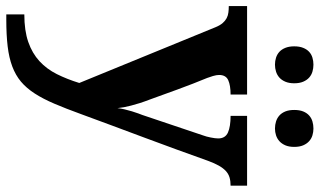

<svg xmlns="http://www.w3.org/2000/svg" viewBox="-226 -564 1030 619"><g transform="rotate(90 289.5 -255.0)"><path d="M579.1 -536.1V-482.9Q564 -482.9 552.5 -479.5Q541 -476.1 531.7 -467.5Q522.5 -459 514.6 -445.1Q506.8 -431.2 499 -410.2Q481.4 -360.4 462.4 -308.6Q443.4 -256.8 424.1 -204.8Q404.8 -152.8 385.5 -101.3Q366.2 -49.8 348.1 0Q330.6 48.3 314.9 85Q299.3 121.6 282 148.4Q264.6 175.3 243.7 192.9Q222.7 210.4 194.8 220.9Q167 231.4 130.1 235.8Q93.3 240.2 43.9 240.2H26.9V182.1Q79.1 182.1 115.7 169.4Q152.3 156.7 177.7 133.3Q203.1 109.9 219.5 77.1Q235.8 44.4 248 4.9L67.9 -435.1Q62 -449.2 54.7 -457.5Q47.4 -465.8 39.1 -470.2Q30.8 -474.6 21 -475.8Q11.2 -477.1 0 -477.1V-536.1H285.2V-482.9Q255.9 -482.9 239 -475.3Q222.2 -467.8 222.2 -445.8Q222.2 -437.5 225.6 -426Q229 -414.6 231.9 -407.2Q240.7 -386.2 250.2 -361.6Q259.8 -336.9 268.8 -312.3Q277.8 -287.6 286.1 -264.6Q294.4 -241.7 300.8 -224.1Q308.1 -205.1 313 -189.7Q317.9 -174.3 321 -161.9Q324.2 -149.4 326.2 -138.9Q328.1 -128.4 329.1 -118.2Q330.1 -128.4 333 -140.9Q335.9 -153.3 339.4 -164.8Q342.8 -176.3 346.2 -185.3Q349.6 -194.3 351.1 -198.2L417 -394Q418.9 -398.9 420.7 -405.5Q422.4 -412.1 423.8 -418.9Q425.3 -425.8 426 -432.1Q426.8 -438.5 426.8 -442.9Q426.8 -465.8 407.7 -474.4Q388.7 -482.9 354 -482.9V-536.1ZM129.9 -688Q129.9 -705.1 134.8 -717Q139.6 -729 147.7 -736.3Q155.8 -743.7 166.5 -746.8Q177.2 -750 189 -750Q200.7 -750 211.4 -746.8Q222.2 -743.7 230.5 -736.3Q238.8 -729 243.9 -717Q249 -705.1 249 -688Q249 -671.4 243.9 -659.4Q238.8 -647.5 230.5 -640.1Q222.2 -632.8 211.4 -629.4Q200.7 -626 189 -626Q177.2 -626 166.5 -629.4Q155.8 -632.8 147.7 -640.1Q139.6 -647.5 134.8 -659.4Q129.9 -671.4 129.9 -688ZM335 -688Q335 -705.1 339.8 -717Q344.7 -729 353 -736.3Q361.3 -743.7 372.1 -746.8Q382.8 -750 395 -750Q406.2 -750 416.7 -746.8Q427.2 -743.7 435.5 -736.3Q443.8 -729 449 -717Q454.1 -705.1 454.1 -688Q454.1 -671.4 449 -659.4Q443.8 -647.5 435.5 -640.1Q427.2 -632.8 416.7 -629.4Q406.2 -626 395 -626Q382.8 -626 372.1 -629.4Q361.3 -632.8 353 -640.1Q344.7 -647.5 339.8 -659.4Q335 -671.4 335 -688Z"/></g></svg>

Font: Droids
Style: b
Weight: 700
Foundry: Ascender Corporation
Version: Version 1.00 build 113